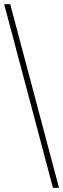

<svg xmlns="http://www.w3.org/2000/svg" viewBox="-20 -780 303 921"><path d="M234 121H263L29 -760H0Z"/></svg>

Font: Noto Serif Tamil SemiCondensed Thin
Style: Regular
Weight: 100
Width: 4
Designer: Indian Type Foundry, Tom Grace, and the Monotype Design Team
Foundry: Monotype Imaging Inc.
Version: Version 2.004